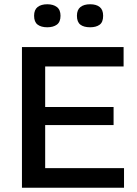

<svg xmlns="http://www.w3.org/2000/svg" viewBox="-20 -881 641 901"><path d="M83 0V-660H560V-569H192V-379H513V-294H192V-92H562V0ZM403 -753Q373 -753 357 -765.5Q341 -778 341 -807Q341 -835 357.5 -848Q374 -861 403 -861Q432 -861 448 -848Q464 -835 464 -807Q464 -777 447.5 -765Q431 -753 403 -753ZM202 -753Q173 -753 156.5 -765.5Q140 -778 140 -807Q140 -835 156.5 -848Q173 -861 202 -861Q230 -861 247 -848Q264 -835 264 -807Q264 -778 247 -765.5Q230 -753 202 -753Z"/></svg>

Font: Bricolage Grotesque 12pt Medium
Style: Regular
Weight: 500
Designer: Mathieu Triay
Foundry: Atelier Triay
Version: Version 1.001; ttfautohint (v1.8.4.7-5d5b);gftools[0.9.33.de